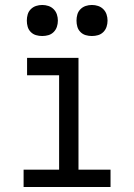

<svg xmlns="http://www.w3.org/2000/svg" viewBox="-20 -753 540 773"><path d="M75 0V-70H218V-450H89V-520H296V-70H425V0ZM350 -608Q337 -608 325 -611.5Q313 -615 304 -624Q295 -633 291.5 -645Q288 -657 288 -670Q288 -683 291.5 -695Q295 -707 304 -716Q313 -725 325 -729Q337 -733 350 -733Q363 -733 375 -729Q387 -725 396 -716Q405 -707 409 -695Q413 -683 413 -670Q413 -657 409 -645Q405 -633 396 -624Q387 -615 375 -611.5Q363 -608 350 -608ZM150 -608Q137 -608 125 -611.5Q113 -615 104 -624Q95 -633 91.5 -645Q88 -657 88 -670Q88 -683 91.5 -695Q95 -707 104 -716Q113 -725 125 -729Q137 -733 150 -733Q163 -733 175 -729Q187 -725 196 -716Q205 -707 209 -695Q213 -683 213 -670Q213 -657 209 -645Q205 -633 196 -624Q187 -615 175 -611.5Q163 -608 150 -608Z"/></svg>

Font: Iosevka Curly Slab
Style: Regular
Weight: 400
Monospace: yes
Designer: Belleve Invis
Foundry: Belleve Invis
Version: Version 22.1.2; ttfautohint (v1.8.4)